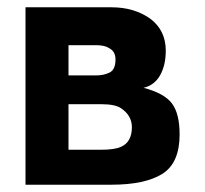

<svg xmlns="http://www.w3.org/2000/svg" viewBox="-20 -507 563 527"><path d="M50 0V-487H286Q348 -487 392 -456Q435 -424 435 -368Q435 -328 419.5 -300.5Q404 -273 374 -266Q431 -251 452 -223Q473 -195 473 -138Q473 -60 426 -30Q378 0 286 0ZM168 -96H258Q295 -96 312 -104Q342 -117 342 -158Q342 -190 312 -210Q296 -221 258 -221H168ZM168 -300H244Q265 -300 281 -308Q297 -316 297 -344Q297 -365 281 -374Q268 -383 244 -383H168Z"/></svg>

Font: Karmilla
Style: Bold
Weight: 700
Designer: Jonathan Pinhorn
Version: Version 1.000